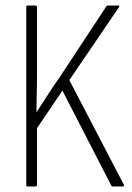

<svg xmlns="http://www.w3.org/2000/svg" viewBox="-20 -675 479 695"><path d="M79 0Q75 0 75 -6V-649Q75 -655 79 -655H108Q114 -655 114 -649V-406Q114 -383 113.5 -360.5Q113 -338 112.5 -316Q112 -294 112 -270H113Q134 -302 154.5 -334Q175 -366 197 -397L365 -652Q366 -655 372 -655H408Q411 -655 411.5 -653.5Q412 -652 410 -648L231 -385L428 -7Q429 -4 429 -2Q429 0 425 0H389Q385 0 383 -3L206 -347L114 -211V-6Q114 0 108 0Z"/></svg>

Font: Sofia Sans Condensed ExtraLight
Style: Regular
Weight: 250
Version: Version 4.100